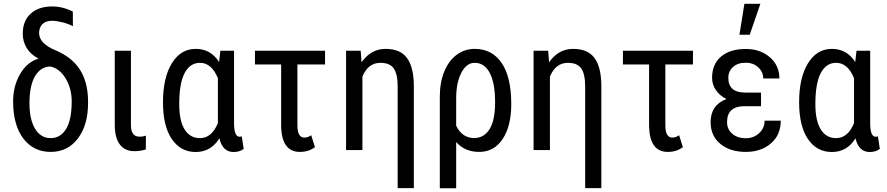

<svg xmlns="http://www.w3.org/2000/svg" viewBox="-20 -798 4715 1021"><path d="M101.1 -619.6Q101.1 -687 143.1 -725.3Q185.1 -763.7 257.8 -763.7Q312.5 -763.7 367.2 -736.8L367.7 -658.7Q343.8 -671.4 311.8 -679.4Q279.8 -687.5 255.9 -687.5Q223.6 -687.5 205.8 -669.9Q188 -652.3 188 -622.1Q188 -566.9 275.1 -530.5Q362.3 -494.1 404.3 -428.7Q446.3 -363.3 448.2 -267.1V-248.5Q448.2 -133.3 394.3 -61.8Q340.3 9.8 249.5 9.8Q157.7 9.8 103.8 -61.8Q49.8 -133.3 49.8 -258.8Q49.8 -341.3 87.4 -405Q125 -468.8 183.1 -485.4L182.6 -487.8Q145 -506.8 123 -541Q101.1 -575.2 101.1 -619.6ZM136.7 -248.5Q136.7 -162.6 166.7 -113Q196.8 -63.5 249.5 -63.5Q301.3 -63.5 331.3 -112.1Q361.3 -160.6 361.3 -258.8Q361.3 -326.7 329.8 -379.6Q298.3 -432.6 249 -444.3Q197.8 -444.3 167.2 -394.5Q136.7 -344.7 136.7 -248.5Z M676.3 -528.3V-128.4Q677.7 -71.3 721.7 -71.3Q744.1 -71.3 755.9 -77.1L755.4 -3.4Q727.5 5.9 694.3 5.9Q644 5.9 617.2 -29.8Q590.3 -65.4 590.3 -134.3V-528.3Z M1224.6 -528.3V-141.1Q1225.1 -70.8 1253.9 -70.8Q1260.7 -70.8 1265.6 -73.2L1275.9 -6.3Q1254.9 10.3 1222.2 10.3Q1163.6 10.3 1146.5 -62.5Q1102.1 10.3 1020.5 10.3Q940.9 10.3 893.8 -58.3Q846.7 -127 846.7 -254.4Q846.7 -384.8 893.8 -461.4Q940.9 -538.1 1021 -538.1Q1100.6 -538.1 1145 -468.3L1151.9 -528.3ZM933.1 -244.1Q933.1 -155.8 961.9 -109.6Q990.7 -63.5 1043 -63.5Q1106.4 -63.5 1138.7 -143.6V-382.3Q1105 -463.9 1043.5 -463.9Q990.7 -463.9 961.9 -409.7Q933.1 -355.5 933.1 -244.1Z M1708.5 -455.1H1561.5V-131.3Q1561.5 -66.4 1598.6 -66.4Q1617.7 -66.4 1634.8 -79.1L1654.8 -15.6Q1621.6 9.8 1574.7 9.8Q1478 9.8 1475.1 -126.5V-455.1H1335.9V-528.3H1708.5Z M1897.9 -528.3 1902.8 -466.8Q1952.6 -538.1 2030.3 -538.1Q2108.4 -538.1 2144 -490Q2179.7 -441.9 2180.7 -344.2V202.6H2094.7V-337.4Q2094.7 -403.8 2074 -433.8Q2053.2 -463.9 2002.9 -463.9Q1937.5 -463.9 1907.2 -390.6V0H1820.3V-528.3Z M2504.4 -538.1Q2596.2 -538.1 2647.5 -463.4Q2698.7 -388.7 2698.7 -244.1Q2698.7 -128.4 2653.3 -59.3Q2607.9 9.8 2527.8 9.8Q2452.1 9.8 2405.8 -42.5V203.1H2318.8V-283.7Q2318.8 -359.9 2342.5 -417.7Q2366.2 -475.6 2408.7 -506.8Q2451.2 -538.1 2504.4 -538.1ZM2405.8 -129.4Q2437.5 -64 2501 -64Q2553.7 -64 2583.3 -111.1Q2612.8 -158.2 2612.8 -254.4Q2612.8 -356 2584.5 -409.9Q2556.2 -463.9 2504.4 -463.9Q2460.4 -463.9 2433.1 -410.6Q2405.8 -357.4 2405.8 -275.9Z M2895 -528.3 2899.9 -466.8Q2949.7 -538.1 3027.3 -538.1Q3105.5 -538.1 3141.1 -490Q3176.8 -441.9 3177.7 -344.2V202.6H3091.8V-337.4Q3091.8 -403.8 3071 -433.8Q3050.3 -463.9 3000 -463.9Q2934.6 -463.9 2904.3 -390.6V0H2817.4V-528.3Z M3665 -455.1H3518.1V-131.3Q3518.1 -66.4 3555.2 -66.4Q3574.2 -66.4 3591.3 -79.1L3611.3 -15.6Q3578.1 9.8 3531.2 9.8Q3434.6 9.8 3431.6 -126.5V-455.1H3292.5V-528.3H3665Z M3846.2 -148.4Q3846.2 -111.3 3873.5 -87.2Q3900.9 -63 3945.8 -63Q3987.8 -63 4016.8 -89.8Q4045.9 -116.7 4045.9 -156.2H4131.8Q4131.8 -80.1 4079.3 -35.2Q4026.9 9.8 3945.8 9.8Q3862.3 9.8 3810.5 -33Q3758.8 -75.7 3758.8 -148.4Q3758.8 -239.3 3843.3 -271.5Q3807.1 -289.1 3786.9 -318.8Q3766.6 -348.6 3766.6 -384.3Q3766.6 -457 3814.5 -497.3Q3862.3 -537.6 3945.8 -537.6Q4022.5 -537.6 4073.5 -493.9Q4124.5 -450.2 4124.5 -380.9H4038.6Q4038.6 -415.5 4012.2 -439.9Q3985.8 -464.4 3945.8 -464.4Q3902.8 -464.4 3877.9 -441.7Q3853 -418.9 3853 -383.8Q3853 -305.7 3943.4 -305.7H4026.9V-233.4H3936Q3846.2 -231.9 3846.2 -148.4ZM3938.5 -777.8H4023.4L3966.8 -613.3H3912.1Z M4607.4 -528.3V-141.1Q4607.9 -70.8 4636.7 -70.8Q4643.6 -70.8 4648.4 -73.2L4658.7 -6.3Q4637.7 10.3 4605 10.3Q4546.4 10.3 4529.3 -62.5Q4484.9 10.3 4403.3 10.3Q4323.7 10.3 4276.6 -58.3Q4229.5 -127 4229.5 -254.4Q4229.5 -384.8 4276.6 -461.4Q4323.7 -538.1 4403.8 -538.1Q4483.4 -538.1 4527.8 -468.3L4534.7 -528.3ZM4315.9 -244.1Q4315.9 -155.8 4344.7 -109.6Q4373.5 -63.5 4425.8 -63.5Q4489.3 -63.5 4521.5 -143.6V-382.3Q4487.8 -463.9 4426.3 -463.9Q4373.5 -463.9 4344.7 -409.7Q4315.9 -355.5 4315.9 -244.1Z"/></svg>

Font: Roboto Condensed
Style: Regular
Weight: 400
Designer: Google
Version: Version 2.001047; 2015